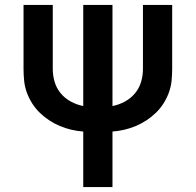

<svg xmlns="http://www.w3.org/2000/svg" viewBox="-20 -755 790 775"><path d="M316 0V-224Q291 -226 267.5 -231.5Q244 -237 221.5 -246.5Q199 -256 178.5 -269.5Q158 -283 140.5 -300Q123 -317 110 -337.5Q97 -358 88.5 -381Q80 -404 77.5 -428.5Q75 -453 75 -477V-735H193V-477Q193 -450 200.5 -424.5Q208 -399 225 -378.5Q242 -358 266 -345Q290 -332 316 -327V-735H434V-327Q460 -332 484 -345Q508 -358 525 -378.5Q542 -399 549.5 -424.5Q557 -450 557 -477V-735H675V-477Q675 -453 672.5 -428.5Q670 -404 661.5 -381Q653 -358 640 -337.5Q627 -317 609.5 -300Q592 -283 571.5 -269.5Q551 -256 528.5 -246.5Q506 -237 482.5 -231.5Q459 -226 434 -224V0Z"/></svg>

Font: Zed Sans Extended
Style: Bold
Weight: 700
Width: 7
Designer: Belleve Invis
Foundry: Belleve Invis
Version: Version 1.0.0; ttfautohint (v1.8.4)